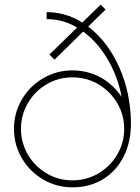

<svg xmlns="http://www.w3.org/2000/svg" viewBox="-20 -791 602 824"><path d="M192 -557 412 -771 433 -750 214 -535ZM291 13Q223 13 165.2 -20.8Q107.5 -54.5 73.8 -112Q40 -169.5 40 -238Q40 -306.5 73.8 -364Q107.5 -421.5 165.2 -455.2Q223 -489 291 -489Q313.5 -489 335.5 -485.2Q357.5 -481.5 378 -474Q416.5 -460 448 -434.5Q479.5 -409 502 -375Q500 -386 497.5 -396.8Q495 -407.5 492 -418.5Q469.5 -498 424.5 -564Q379.5 -630 316.5 -669.5Q253.5 -709 180 -709V-739Q278.5 -739 361 -675Q443.5 -611 492.2 -501.2Q541 -391.5 542 -261Q542 -181 510.5 -118.8Q479 -56.5 422 -21.8Q365 13 291 13ZM291 -17Q352.5 -17 403.5 -47.5Q454.5 -78 483.8 -128.8Q513 -179.5 513 -238Q513 -297.5 483.2 -348.2Q453.5 -399 402.8 -429Q352 -459 291 -459Q230 -459 179.2 -428.8Q128.5 -398.5 99.2 -347.8Q70 -297 70 -238Q70 -179 99.5 -128Q129 -77 179.8 -47Q230.5 -17 291 -17Z"/></svg>

Font: Urbanist
Style: Regular
Weight: 400
Designer: Corey Hu
Foundry: Corey Hu
Version: Version 1.2; befe77262ef67d88f1d94aa3d2e49ef1327b4483